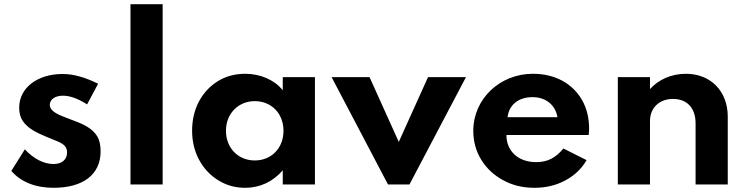

<svg xmlns="http://www.w3.org/2000/svg" viewBox="-20 -880 3572 916"><path d="M235.5 16C376.5 16 460 -47.5 460 -158C460 -188.5 454.5 -212.5 443 -231C420.5 -267 379.5 -287.5 328 -306C312.5 -311.5 296 -318 279 -325C244.5 -338.5 217.5 -355.5 217.5 -379.5C217.5 -405 242 -423.5 280 -423.5C314 -423.5 352.5 -409.5 395.5 -382L448 -480.5C384.5 -512 329.5 -527 279 -527C157.5 -527 71.5 -460.5 71.5 -366C71.5 -340 77.5 -318.5 89.5 -301.5C113 -267.5 153.5 -247.5 195 -230C219.5 -220 239 -212 254.5 -205.5C285 -192.5 300 -179 300 -152.5C300 -117.5 274 -97.5 235.5 -97.5C189 -97.5 141 -122 98.5 -167.5L34 -64.5C79.5 -12 149 16 235.5 16Z M756 0V-860H602.5V0Z M1150 16C1220.5 16 1282.5 -13.5 1329 -67.5V0H1482.5V-512H1329V-449.5C1289 -499 1222.5 -528 1150 -528C1100.5 -528 1057 -516 1019 -492.5C980.5 -468.5 950.5 -436 929 -395.5C907.5 -354.5 896.5 -308.5 896.5 -257C896.5 -204.5 908 -157.5 930.5 -116.5C953 -75 983.5 -43 1022 -19.5C1060.5 4.5 1103 16 1150 16ZM1195.5 -114.5C1116 -114.5 1058 -174 1058 -256C1058 -338 1117 -397.5 1195.5 -397.5C1275 -397.5 1332.5 -338.5 1332.5 -256C1332.5 -174 1275.5 -114.5 1195.5 -114.5Z M1933.5 0 2203 -512H2022L1882.5 -203L1743 -512H1562L1831 0Z M2529.5 16C2583.5 16 2632.5 4.5 2676.5 -19C2720.5 -42.5 2754.5 -74.5 2778.5 -116L2668 -171.5C2630 -126 2591.5 -106.5 2538 -106.5C2453 -106.5 2396 -158.5 2396 -236H2788.5C2790.5 -253.5 2790.5 -256.5 2790.5 -265C2790.5 -317.5 2779.5 -363 2757 -402.5C2712 -481 2629 -528 2522.5 -528C2364 -528 2238 -407.5 2238 -256C2238 -204.5 2251 -158 2276.5 -117C2302 -76 2337 -43.5 2381 -20C2424.5 4 2474 16 2529.5 16ZM2401.5 -321C2408.5 -380 2453.5 -416.5 2520.5 -416.5C2583.5 -416.5 2629.5 -380 2639.5 -321Z M3081 0V-303C3081 -363 3123 -408 3191 -408C3257.5 -408 3298.5 -365 3298.5 -291.5V0H3452V-324C3452 -445.5 3370 -528 3252.5 -528C3181 -528 3120.5 -499 3081 -455V-512H2927.5V0Z"/></svg>

Font: Spartan
Style: Bold
Weight: 700
Designer: Matt Bailey, Mirko Velimirovic
Foundry: Matt Bailey
Version: Version 1.003